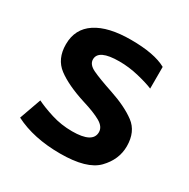

<svg xmlns="http://www.w3.org/2000/svg" viewBox="-129 -646 762 775"><g transform="rotate(30 252.0 -258.5)"><path d="M248 12Q372 12 419.5 -37Q467 -86 467 -148Q467 -216 422 -249.5Q377 -283 302 -308Q236 -330 204.5 -345Q173 -360 173 -384Q173 -430 270 -430Q315 -430 360.5 -419Q406 -408 432 -397V-498Q377 -529 267 -529Q162 -529 105 -491.5Q48 -454 48 -382Q48 -314 94.5 -279Q141 -244 226 -217Q282 -200 311.5 -183Q341 -166 341 -141Q341 -90 245 -90Q194 -90 148 -104.5Q102 -119 72 -134L36 -33Q124 12 248 12Z"/></g></svg>

Font: Noto Sans Thai UI Semi
Style: Regular
Weight: 600
Designer: Monotype Design Team
Foundry: Monotype Imaging Inc.
Version: Version 1.901